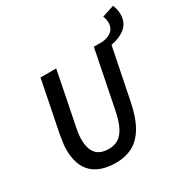

<svg xmlns="http://www.w3.org/2000/svg" viewBox="-181 -971 1124 1145"><g transform="rotate(-30 380.5 -398.0)"><path d="M297 12Q189 12 133 -42Q77 -96 77 -205Q77 -227 81 -253Q85 -279 89 -304L159 -654H267L194 -288Q185 -246 185 -211Q185 -148 212.5 -114.5Q240 -81 301 -81Q336 -81 364 -97Q392 -113 413 -153Q434 -193 448 -264L526 -654H586Q674 -665 674 -736Q674 -758 664 -781L747 -808Q761 -776 761 -744Q761 -686 723 -654Q685 -622 623 -611L553 -264Q533 -162 497.5 -101.5Q462 -41 412 -14.5Q362 12 297 12Z"/></g></svg>

Font: Source Sans 3 Semibold
Style: Italic
Weight: 600
Italic angle: -11°
Designer: Paul D. Hunt
Foundry: Adobe
Version: Version 3.052;hotconv 1.1.0;makeotfexe 2.6.0